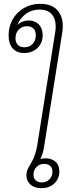

<svg xmlns="http://www.w3.org/2000/svg" viewBox="-20 -977 384 1003"><path d="M211 -215Q206 -177 191 -146Q202 -150 218 -150Q249 -150 269.5 -132.5Q290 -115 290 -82Q290 -44 264 -19Q238 6 196 6Q159 6 138.5 -13.5Q118 -33 118 -60Q118 -84 130.5 -104.5Q143 -125 144 -128Q165 -164 174 -215L268 -806Q271 -823 271 -838Q271 -880 249.5 -903.5Q228 -927 187 -927Q147 -927 116.5 -905.5Q86 -884 71 -847Q96 -870 130 -870Q163 -870 183 -849Q203 -828 203 -793Q203 -752 175.5 -726Q148 -700 106 -700Q68 -700 46.5 -724Q25 -748 25 -793Q25 -838 46 -875.5Q67 -913 105 -935Q143 -957 190 -957Q248 -957 278 -925.5Q308 -894 308 -840Q308 -824 305 -806ZM61 -777Q61 -755 73.5 -742.5Q86 -730 107 -730Q134 -730 150.5 -747.5Q167 -765 167 -792Q167 -815 155 -827.5Q143 -840 121 -840Q95 -840 78 -822.5Q61 -805 61 -777ZM211 -121Q187 -121 171 -105Q155 -89 155 -65Q155 -45 167 -34.5Q179 -24 198 -24Q222 -24 238 -40Q254 -56 254 -80Q254 -100 242 -110.5Q230 -121 211 -121Z"/></svg>

Font: Thasadith
Style: Italic
Weight: 400
Italic angle: -9°
Designer: Cadson Demak Co.,Ltd.
Foundry: Cadson Demak Co.,Ltd.
Version: Version 1.000; ttfautohint (v1.6)